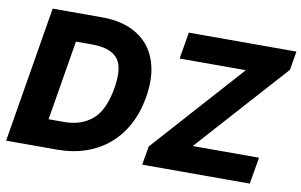

<svg xmlns="http://www.w3.org/2000/svg" viewBox="-75 -869 1585 1011"><g transform="rotate(10 717.0 -363.5)"><path d="M9.6 0 130.3 -727.3H394.9Q478 -727.3 540.8 -701.5Q603.7 -675.8 642.9 -627.7Q682.2 -579.5 696.4 -510.5Q710.6 -441.4 696 -354.8Q682.2 -271.3 646.8 -205.3Q611.5 -139.2 558.2 -93.8Q505 -48.3 435.2 -24.1Q365.4 0 282.3 0ZM754.3 -100.1 1188.2 -584.5H834.2L858.3 -727.3H1433.6L1416.9 -627.1L982.2 -142.8H1336.6L1312.5 0H737.2ZM293.3 -149.9Q384.9 -149.9 444.6 -201Q503.2 -251.4 523.4 -372.9Q542.6 -487.2 502.5 -532.7Q462.7 -577.4 368.6 -577.4H281.2L210.2 -149.9Z"/></g></svg>

Font: Inter P Extra Bold
Style: Italic
Weight: 800
Italic angle: 9.39999°
Designer: Rasmus Andersson
Foundry: rsms
Version: Version 3.018;git-588b23468